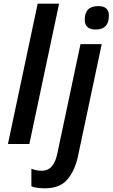

<svg xmlns="http://www.w3.org/2000/svg" viewBox="-20 -780 610 1040"><path d="M23 0 184 -760H300L139 0ZM499 -620Q570 -620 570 -696Q570 -747 512 -747Q439 -747 439 -673Q439 -620 499 -620ZM223 240Q305 240 345.5 191.5Q386 143 402 68L531 -541H416L290 54Q271 145 207 145Q178 145 150 134V229Q177 240 223 240Z"/></svg>

Font: Noto Sans UI Medium
Style: Italic
Weight: 500
Italic angle: -12°
Designer: Monotype Design Team
Foundry: Monotype Imaging Inc.
Version: Version 1.901